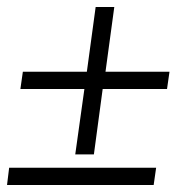

<svg xmlns="http://www.w3.org/2000/svg" viewBox="-30 -526 507 546"><path d="M28 -273 35 -322H217L242 -506H295L270 -322H452L445 -273H262L237 -87H184L210 -273ZM414 -49 407 0H-10L-4 -49Z"/></svg>

Font: Unna
Style: Bold Italic
Weight: 700
Italic angle: -8.05°
Designer: Jorge de Buen Unna
Foundry: Omnibus-Type
Version: Version 2.008